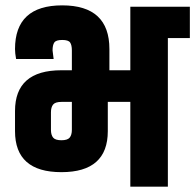

<svg xmlns="http://www.w3.org/2000/svg" viewBox="-20 -696 728 716"><path d="M248 -434V-508Q248 -528 241.5 -537.5Q235 -547 212 -547Q189 -547 182.5 -537.5Q176 -528 176 -508L180 -476H40Q36 -498 36 -513Q36 -676 212 -676Q388 -676 388 -513V-434H466V-671H688V-554H606V0H466V-316H382V-207Q382 -54 209 -54Q36 -54 36 -207V-282Q36 -434 209 -434ZM248 -212V-316H209Q186 -316 178 -306Q170 -296 170 -277V-212Q170 -193 178 -183Q186 -173 209 -173Q232 -173 240 -183Q248 -193 248 -212Z"/></svg>

Font: Khand
Style: Bold
Weight: 700
Designer: Devanagari: Sanchit Sawaria, Jyotish Sonowal; Latin: Satya Rajpurohit
Foundry: Indian Type Foundry
Version: Version 1.101;PS 1.0;hotconv 1.0.78;makeotf.lib2.5.61930; tt